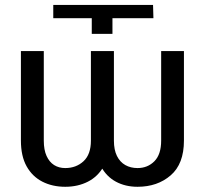

<svg xmlns="http://www.w3.org/2000/svg" viewBox="-20 -731 811 762"><path d="M344.2 -658.7H191.4V-711.4H587.4L588.9 -658.7H426.3V-596.7H344.2ZM340.8 -528.3H414.1V-172.9Q414.1 -111.3 391.4 -70.8Q368.7 -30.3 328.9 -10Q289.1 10.3 238.8 10.3Q188 10.3 148.2 -10Q108.4 -30.3 85.7 -70.8Q63 -111.3 63 -172.9V-528.3H153.8V-172.9Q153.8 -136.2 164.8 -112.1Q175.8 -87.9 194.8 -75.9Q213.9 -64 238.8 -64Q282.2 -64 311.5 -91.1Q340.8 -118.2 340.8 -172.9ZM619.6 -528.3H710V-172.9Q710 -80.6 657.5 -35.2Q605 10.3 525.9 10.3Q477.5 10.3 439.9 -10Q402.3 -30.3 380.6 -70.8Q358.9 -111.3 358.9 -172.9V-528.3H432.1V-172.9Q432.1 -136.2 444.1 -112.1Q456.1 -87.9 477.3 -75.9Q498.5 -64 525.9 -64Q565.9 -64 592.8 -91.1Q619.6 -118.2 619.6 -172.9Z"/></svg>

Font: RobotoDEMO
Style: Regular
Weight: 400
Designer: Christian Robertson
Foundry: Google
Version: Version 2.136